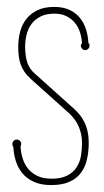

<svg xmlns="http://www.w3.org/2000/svg" viewBox="-20 -530 304 560"><path d="M196.8 -211.9Q209.5 -200.2 217.8 -188Q226.1 -175.8 230.7 -163.1Q235.4 -150.4 237.1 -137.7Q238.8 -125 238.8 -112.8Q238.8 -87.4 233.6 -64.9Q228.5 -42.5 216.1 -25.9Q203.6 -9.3 182.6 0.2Q161.6 9.8 129.9 9.8Q99.6 9.8 79.1 0.5Q58.6 -8.8 45.7 -24.2Q32.7 -39.6 26.4 -59.6Q20 -79.6 19 -101.1Q17.6 -102.5 16.8 -105Q16.1 -107.4 16.1 -109.9Q16.1 -115.2 19.8 -119.1Q23.4 -123 28.8 -123Q34.2 -123 38.1 -119.1Q42 -115.2 42 -109.9Q42 -107.9 40 -104Q40.5 -86.4 45.7 -69.3Q50.8 -52.2 61.3 -38.8Q71.8 -25.4 88.6 -17.1Q105.5 -8.8 129.9 -8.8Q158.2 -8.8 175.8 -17.8Q193.4 -26.9 203.1 -41.7Q212.9 -56.6 216.1 -75.2Q219.2 -93.8 219.2 -112.8Q219.2 -137.7 210.2 -159.4Q201.2 -181.2 183.1 -198.2L69.8 -299.8Q58.1 -310.5 51 -321Q43.9 -331.5 40 -343Q36.1 -354.5 34.7 -366.7Q33.2 -378.9 33.2 -393.1Q33.2 -416 38.6 -437Q43.9 -458 56.4 -474.1Q68.8 -490.2 88.9 -500Q108.9 -509.8 138.2 -509.8Q164.6 -509.8 183.1 -501Q201.7 -492.2 213.4 -477.5Q225.1 -462.9 231 -444.1Q236.8 -425.3 237.8 -404.8Q241.2 -401.9 241.2 -397Q241.2 -391.6 237.3 -387.7Q233.4 -383.8 228 -383.8Q223.6 -383.8 219.7 -387.7Q215.8 -391.6 215.8 -397Q215.8 -400.9 219.2 -403.8Q218.3 -419.9 213.4 -435.5Q208.5 -451.2 198.7 -463.1Q189 -475.1 174.1 -482.7Q159.2 -490.2 138.2 -490.2Q114.7 -490.2 98.4 -481.9Q82 -473.6 72 -460.2Q62 -446.8 57.6 -429.2Q53.2 -411.6 53.2 -393.1Q53.7 -364.3 60.1 -346.2Q66.4 -328.1 83 -314Z"/></svg>

Font: Wire One
Style: Regular
Weight: 400
Designer: Alexei Vanyashin, Gayaneh Bagdasaryan
Foundry: Cyreal Type Foundry
Version: Version 1.000